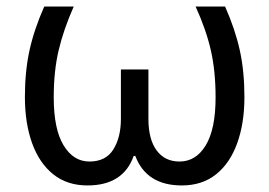

<svg xmlns="http://www.w3.org/2000/svg" viewBox="-20 -556 822 586"><path d="M247 10Q185 10 142.5 -24Q100 -58 78 -119Q56 -180 56 -260Q56 -338 70 -402Q84 -466 115 -536H205Q174 -466 159 -402.5Q144 -339 144 -259Q144 -162 174 -112.5Q204 -63 253 -63Q303 -63 326 -100Q349 -137 349 -193V-344H433V-193Q433 -131 458 -97Q483 -63 528 -63Q578 -63 608 -112.5Q638 -162 638 -259Q638 -339 623.5 -402.5Q609 -466 577 -536H667Q698 -466 712 -402Q726 -338 726 -260Q726 -180 704 -119Q682 -58 639.5 -24Q597 10 535 10Q427 10 393 -80H388Q356 10 247 10Z"/></svg>

Font: ltelugu15
Style: Book
Weight: 400
Designer: Jelle Bosma - Monotype Design Team
Foundry: Monotype Imaging Inc.
Version: Version 2.003